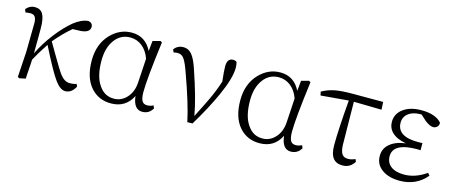

<svg xmlns="http://www.w3.org/2000/svg" viewBox="-39 -956 3295 1402"><g transform="rotate(15 1608.0 -255.5)"><path d="M467 14C499 14 524 -4 543 -40L535 -59C522 -54 505 -51 482 -51C458 -51 434 -65 411 -94C396 -114 367 -161 324 -235C305 -268 290 -293 279 -312C318 -359 359 -401 403 -438L462 -440C509 -443 533 -460 533 -489C533 -508 522 -520 501 -525C466 -523 429 -506 390 -475C350 -441 312 -401 276 -354C236 -303 203 -249 176 -194C176 -215 176 -257 177 -318C177 -355 177 -377 177 -384C177 -433 170 -469 157 -491C144 -512 124 -522 95 -522C70 -522 49 -511 30 -489L39 -466C55 -469 67 -470 75 -470C108 -470 122 -452 122 -405L119 -189L107 2L118 10L166 0C167 -8 167 -20 168 -37C172 -86 174 -122 175 -146C194 -182 220 -225 253 -275C254 -277 255 -278 256 -279C316 -160 360 -80 389 -41C416 -4 442 14 467 14Z M812 14C887 14 940 -19 973 -85C980 -19 1006 14 1049 14C1083 14 1109 -1 1127 -32L1118 -53C1103 -45 1088 -41 1072 -41C1055 -41 1042 -47 1035 -58C1026 -71 1021 -95 1021 -128C1021 -193 1033 -321 1058 -512L1046 -520L989 -505L981 -427C949 -492 898 -525 829 -525C769 -525 717 -502 672 -456C622 -405 597 -337 597 -254C597 -167 618 -99 661 -51C700 -8 750 14 812 14ZM824 -25C777 -25 740 -45 712 -86C681 -129 666 -191 666 -270C666 -334 680 -386 709 -426C738 -467 778 -488 827 -488C895 -488 950 -444 977 -368L966 -186C963 -137 948 -98 920 -68C893 -39 861 -25 824 -25Z M1427 1C1484 -93 1529 -178 1564 -255C1606 -348 1627 -420 1627 -471C1627 -486 1625 -500 1622 -515C1615 -522 1606 -525 1594 -525C1564 -525 1549 -504 1549 -463C1549 -442 1552 -404 1558 -350C1543 -303 1524 -255 1502 -208C1488 -178 1464 -130 1430 -63C1428 -60 1427 -57 1426 -55C1411 -142 1380 -251 1335 -383C1302 -483 1271 -520 1220 -520C1192 -520 1169 -509 1150 -486L1159 -464C1171 -467 1181 -468 1190 -468C1208 -468 1223 -461 1234 -448C1245 -435 1258 -410 1272 -373C1274 -368 1277 -361 1280 -351C1333 -206 1369 -88 1388 2Z M1935 14C2010 14 2063 -19 2096 -85C2103 -19 2129 14 2172 14C2206 14 2232 -1 2250 -32L2241 -53C2226 -45 2211 -41 2195 -41C2178 -41 2165 -47 2158 -58C2149 -71 2144 -95 2144 -128C2144 -193 2156 -321 2181 -512L2169 -520L2112 -505L2104 -427C2072 -492 2021 -525 1952 -525C1892 -525 1840 -502 1795 -456C1745 -405 1720 -337 1720 -254C1720 -167 1741 -99 1784 -51C1823 -8 1873 14 1935 14ZM1947 -25C1900 -25 1863 -45 1835 -86C1804 -129 1789 -191 1789 -270C1789 -334 1803 -386 1832 -426C1861 -467 1901 -488 1950 -488C2018 -488 2073 -444 2100 -368L2089 -186C2086 -137 2071 -98 2043 -68C2016 -39 1984 -25 1947 -25Z M2564 14C2601 14 2631 -3 2652 -37L2644 -56C2624 -47 2606 -43 2590 -43C2570 -43 2555 -49 2546 -61C2535 -75 2529 -99 2528 -133L2524 -457L2734 -453L2731 -511H2502C2447 -511 2403 -508 2370 -502C2334 -495 2301 -483 2271 -466L2277 -438L2486 -456C2473 -303 2467 -189 2467 -115C2467 -70 2475 -37 2492 -16C2507 4 2531 14 2564 14Z M2995 14C3078 14 3146 -17 3197 -78L3182 -96C3127 -57 3071 -38 3014 -38C2929 -38 2879 -76 2879 -141C2879 -208 2940 -242 3062 -242C3071 -242 3079 -242 3086 -241V-295C3080 -294 3068 -294 3051 -294C2946 -294 2893 -329 2893 -399C2893 -458 2944 -495 3017 -495H3026L3069 -456C3094 -437 3114 -428 3131 -428C3155 -428 3174 -448 3171 -472C3141 -507 3090 -525 3019 -525C2960 -525 2914 -512 2879 -485C2846 -460 2830 -427 2830 -388C2830 -357 2841 -330 2863 -309C2887 -286 2922 -270 2969 -262C2917 -255 2877 -239 2849 -214C2822 -191 2809 -161 2809 -124C2809 -82 2826 -48 2861 -23C2895 2 2940 14 2995 14Z"/></g></svg>

Font: AllPunType Light
Style: Regular
Weight: 300
Version: 1.0